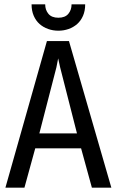

<svg xmlns="http://www.w3.org/2000/svg" viewBox="-20 -884 540 888"><path d="M374 -864Q374 -834 364 -811Q354 -788 337 -773Q320 -758 297.5 -750Q275 -742 250 -742Q225 -742 202.5 -750Q180 -758 163 -773Q146 -788 136 -811Q126 -834 126 -864H189Q189 -838 204 -820Q219 -802 250 -802Q281 -802 296 -820Q311 -838 311 -864ZM299 -694 495 -16H405L355 -198H143L93 -16H5L197 -694ZM249 -614 241 -573 162 -267H336L258 -573Z"/></svg>

Font: D2Coding
Style: Regular
Weight: 400
Monospace: yes
Designer: Yong-Rak Park; Jeong-Hwan Yoon; Sang-Min Lee;
Foundry: NHN Corporation
Version: Version 1.3.2; Build 20180524